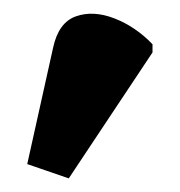

<svg xmlns="http://www.w3.org/2000/svg" viewBox="-20 -760 264 282"><path d="M81 -498 20 -519 58 -690Q66 -727 91.5 -736Q117 -745 148 -733Q179 -721 204 -695V-683Z"/></svg>

Font: Noto Serif SemiCondensed ExtraBold
Style: Regular
Weight: 800
Width: 4
Designer: Monotype Design Team
Foundry: Monotype Imaging Inc.
Version: Version 2.015